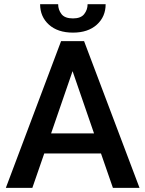

<svg xmlns="http://www.w3.org/2000/svg" viewBox="-20 -910 703 930"><path d="M526.9 0 469.2 -166.5H194.3L136.7 0H8.3L275.9 -710.9H387.2L655.8 0ZM227.5 -263.7H435.5L331.5 -565.4ZM404.3 -889.6H491.7Q491.7 -829.1 449 -790.5Q406.2 -752 333.5 -752Q259.8 -752 217 -790.5Q174.3 -829.1 174.3 -889.6H261.7Q261.7 -862.8 277.8 -841.8Q293.9 -820.8 333.5 -820.8Q371.6 -820.8 387.9 -841.8Q404.3 -862.8 404.3 -889.6Z"/></svg>

Font: Vazirmatn UI Medium
Style: Regular
Weight: 500
Designer: Saber Rastikerdar
Foundry: Saber Rastikerdar
Version: Version 33.003